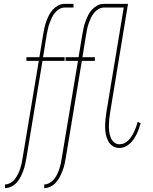

<svg xmlns="http://www.w3.org/2000/svg" viewBox="-20 -755 790 990"><path d="M208 215V196Q222 196 236 188Q250 180 259.5 168Q269 156 275.5 142Q282 128 286.5 114Q291 100 294 86Q297 72 299 57L382 -441H318V-460H385L405 -580Q408 -597 411.5 -613Q415 -629 421 -645Q427 -661 434.5 -676.5Q442 -692 454 -705Q466 -718 481.5 -726.5Q497 -735 513 -735H640L548 -176Q545 -159 543.5 -142.5Q542 -126 541.5 -109.5Q541 -93 543 -77Q545 -61 550.5 -46.5Q556 -32 568 -21.5Q580 -11 597 -11Q610 -11 622 -17Q634 -23 643.5 -33Q653 -43 660 -54.5Q667 -66 672.5 -78Q678 -90 682.5 -102.5Q687 -115 690 -127L705 -119Q701 -105 696 -91Q691 -77 684.5 -63.5Q678 -50 669.5 -37.5Q661 -25 649.5 -14.5Q638 -4 624 2Q610 8 596 8Q576 8 561 -2Q546 -12 537.5 -28.5Q529 -45 525.5 -63.5Q522 -82 522 -101Q522 -120 524 -139.5Q526 -159 529 -179L618 -716H515Q501 -716 487.5 -708Q474 -700 464.5 -688Q455 -676 448.5 -662Q442 -648 437 -634Q432 -620 429.5 -606Q427 -592 424 -577L405 -460H469V-441H402L319 60Q316 77 312.5 93Q309 109 302.5 125.5Q296 142 288 157.5Q280 173 268.5 186Q257 199 240.5 207Q224 215 208 215ZM6 215V196Q20 196 34 188Q48 180 57 168Q66 156 73 142Q80 128 84.5 114Q89 100 92 86Q95 72 97 57L180 -441H116V-460H183L203 -580Q206 -597 209.5 -613Q213 -629 219 -645.5Q225 -662 233 -677.5Q241 -693 253 -706Q265 -719 280.5 -727Q296 -735 313 -735H359V-716H313Q298 -716 285 -708Q272 -700 262.5 -688Q253 -676 246.5 -662Q240 -648 235 -634Q230 -620 227 -606Q224 -592 221 -577L202 -460H313V-441H199L116 60Q113 77 109.5 93Q106 109 100 125.5Q94 142 86 157.5Q78 173 66.5 186Q55 199 38.5 207Q22 215 6 215Z"/></svg>

Font: Iosevka Etoile Thin
Style: Italic
Weight: 100
Italic angle: -9°
Designer: Belleve Invis
Foundry: Belleve Invis
Version: Version 22.1.2; ttfautohint (v1.8.4)